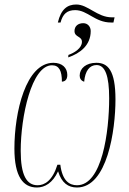

<svg xmlns="http://www.w3.org/2000/svg" viewBox="-20 -823 573 853"><path d="M237 -723H249C259 -761 278 -778 314 -778C369 -778 402 -723 473 -723H484L489 -746H477C412 -746 371 -803 319 -803C279 -803 251 -782 237 -723ZM284 -579 283 -568C336 -586 383 -622 383 -685C383 -704 370 -720 350 -720C327 -720 311 -707 311 -685C311 -657 344 -663 344 -637C344 -609 310 -588 284 -579ZM144 10C179 10 214 -10 238 -62C254 -10 283 10 322 10C457 10 493 -245 493 -381C493 -511 459 -544 408 -544C362 -544 334 -519 334 -487C334 -475 340 -464 354 -460C358 -508 378 -534 409 -534C447 -534 465 -486 465 -387C465 -239 434 0 322 0C288 0 257 -20 248 -91H235C213 -20 178 0 147 0C98 0 72 -45 72 -153C72 -304 120 -533 211 -533C243 -533 255 -508 255 -460C267 -461 279 -467 279 -490C279 -522 256 -544 217 -544C95 -544 44 -325 44 -163C44 -38 83 10 144 10Z"/></svg>

Font: Noto Serif Display Condensed Thin
Style: Italic
Weight: 100
Width: 3
Italic angle: -12°
Designer: Monotype Design Team
Foundry: Monotype Imaging Inc.
Version: Version 2.009